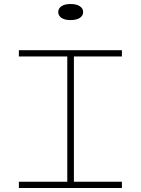

<svg xmlns="http://www.w3.org/2000/svg" viewBox="-20 -936 701 956"><path d="M348 -655V-31H587V0H74V-31H315V-655H74V-686H587V-655ZM270 -876Q270 -894 286 -905Q302 -916 331 -916Q361 -916 377.5 -905Q394 -894 394 -876Q394 -858 377.5 -847Q361 -836 331 -836Q302 -836 286 -847Q270 -858 270 -876Z"/></svg>

Font: BioRhyme Expanded ExtraLight
Style: Regular
Weight: 275
Width: 7
Designer: Aoife Mooney
Foundry: Aoife Mooney Type
Version: Version 1.001